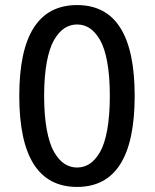

<svg xmlns="http://www.w3.org/2000/svg" viewBox="-20 -726 610 757"><path d="M284 11Q56 11 56 -348Q56 -706 284 -706Q511 -706 511 -348Q511 11 284 11ZM234.5 -80Q257 -65.5 284 -65.5Q311 -65.5 333.2 -80Q355.5 -94.5 374 -126Q392.5 -157.5 402.8 -214.2Q413 -271 413 -348Q413 -425 402.8 -481.2Q392.5 -537.5 374 -569Q355.5 -600.5 333.2 -615Q311 -629.5 284 -629.5Q257 -629.5 234.5 -615Q212 -600.5 193.5 -569Q175 -537.5 164.5 -481.2Q154 -425 154 -348Q154 -271 164.5 -214.5Q175 -158 193.5 -126.2Q212 -94.5 234.5 -80Z"/></svg>

Font: League Mono Narrow
Style: Regular
Weight: 400
Width: 3
Designer: Tyler Finck
Foundry: The League of Moveable Type / Tyler Finck
Version: Version 2.210